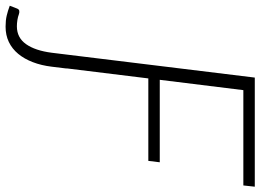

<svg xmlns="http://www.w3.org/2000/svg" viewBox="-252 -606 933 688"><g transform="rotate(90 215.0 -261.5)"><path d="M66 -33 148.5 -707.5H539.5L535 -666.5H193.5L156.5 -367H452L447 -326H151.5L115.5 -33H116L109.5 20Q105 57.5 93.2 88Q81.5 118.5 63.5 140.2Q45.5 162 21 173.8Q-3.5 185.5 -34 185.5Q-56.5 185.5 -73.5 181.5Q-90.5 177.5 -109 170.5L-99.5 146Q-96.5 137.5 -91 136.5Q-85.5 135.5 -79.5 137.5Q-69 141.5 -57.5 143.2Q-46 145 -35 145Q5.5 145 28.8 112Q52 79 59.5 20Z"/></g></svg>

Font: Lato Light
Style: Italic
Weight: 300
Italic angle: -7°
Designer: Lukasz Dziedzic
Foundry: tyPoland Lukasz Dziedzic
Version: Version 2.007; 2014-02-27